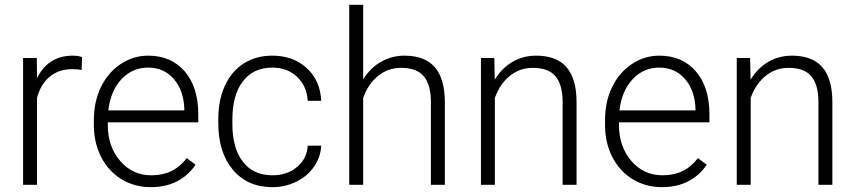

<svg xmlns="http://www.w3.org/2000/svg" viewBox="-20 -770 3563 800"><path d="M320.3 -478.5Q301.8 -481.9 280.8 -481.9Q226.1 -481.9 188.2 -451.4Q150.4 -420.9 134.3 -362.8V0H76.2V-528.3H133.3L134.3 -444.3Q180.7 -538.1 283.2 -538.1Q307.6 -538.1 321.8 -531.7Z M607.9 9.8Q540.5 9.8 486.1 -23.4Q431.6 -56.6 401.4 -116Q371.1 -175.3 371.1 -249V-270Q371.1 -346.2 400.6 -407.2Q430.2 -468.3 482.9 -503.2Q535.6 -538.1 597.2 -538.1Q693.4 -538.1 749.8 -472.4Q806.2 -406.7 806.2 -293V-260.3H429.2V-249Q429.2 -159.2 480.7 -99.4Q532.2 -39.6 610.4 -39.6Q657.2 -39.6 693.1 -56.6Q729 -73.7 758.3 -111.3L794.9 -83.5Q730.5 9.8 607.9 9.8ZM597.2 -488.3Q531.2 -488.3 486.1 -439.9Q440.9 -391.6 431.2 -310.1H748V-316.4Q745.6 -392.6 704.6 -440.4Q663.6 -488.3 597.2 -488.3Z M1115.2 -39.6Q1176.3 -39.6 1217.5 -74Q1258.8 -108.4 1262.2 -163.1H1318.4Q1315.9 -114.7 1288.1 -75Q1260.3 -35.2 1214.1 -12.7Q1168 9.8 1115.2 9.8Q1011.2 9.8 950.4 -62.5Q889.6 -134.8 889.6 -256.8V-274.4Q889.6 -352.5 917 -412.6Q944.3 -472.7 995.4 -505.4Q1046.4 -538.1 1114.7 -538.1Q1201.7 -538.1 1258.1 -486.3Q1314.5 -434.6 1318.4 -350.1H1262.2Q1258.3 -412.1 1217.5 -450.2Q1176.8 -488.3 1114.7 -488.3Q1035.6 -488.3 991.9 -431.2Q948.2 -374 948.2 -271V-253.9Q948.2 -152.8 991.9 -96.2Q1035.6 -39.6 1115.2 -39.6Z M1493.2 -439Q1522 -486.3 1566.9 -512.2Q1611.8 -538.1 1665 -538.1Q1750 -538.1 1791.5 -490.2Q1833 -442.4 1833.5 -346.7V0H1775.4V-347.2Q1774.9 -418 1745.4 -452.6Q1715.8 -487.3 1650.9 -487.3Q1596.7 -487.3 1554.9 -453.4Q1513.2 -419.4 1493.2 -361.8V0H1435.1V-750H1493.2Z M2039.6 -528.3 2041.5 -438Q2071.3 -486.8 2115.7 -512.5Q2160.2 -538.1 2213.9 -538.1Q2298.8 -538.1 2340.3 -490.2Q2381.8 -442.4 2382.3 -346.7V0H2324.2V-347.2Q2323.7 -418 2294.2 -452.6Q2264.6 -487.3 2199.7 -487.3Q2145.5 -487.3 2103.8 -453.4Q2062 -419.4 2042 -361.8V0H1983.9V-528.3Z M2737.8 9.8Q2670.4 9.8 2616 -23.4Q2561.5 -56.6 2531.2 -116Q2501 -175.3 2501 -249V-270Q2501 -346.2 2530.5 -407.2Q2560.1 -468.3 2612.8 -503.2Q2665.5 -538.1 2727.1 -538.1Q2823.2 -538.1 2879.6 -472.4Q2936 -406.7 2936 -293V-260.3H2559.1V-249Q2559.1 -159.2 2610.6 -99.4Q2662.1 -39.6 2740.2 -39.6Q2787.1 -39.6 2823 -56.6Q2858.9 -73.7 2888.2 -111.3L2924.8 -83.5Q2860.4 9.8 2737.8 9.8ZM2727.1 -488.3Q2661.1 -488.3 2616 -439.9Q2570.8 -391.6 2561 -310.1H2877.9V-316.4Q2875.5 -392.6 2834.5 -440.4Q2793.5 -488.3 2727.1 -488.3Z M3105.5 -528.3 3107.4 -438Q3137.2 -486.8 3181.6 -512.5Q3226.1 -538.1 3279.8 -538.1Q3364.7 -538.1 3406.2 -490.2Q3447.8 -442.4 3448.2 -346.7V0H3390.1V-347.2Q3389.6 -418 3360.1 -452.6Q3330.6 -487.3 3265.6 -487.3Q3211.4 -487.3 3169.7 -453.4Q3127.9 -419.4 3107.9 -361.8V0H3049.8V-528.3Z"/></svg>

Font: Vazir Thin
Style: Thin
Weight: 100
Designer: Saber Rastikerdar
Foundry: Saber Rastikerdar
Version: Version 30.0.0